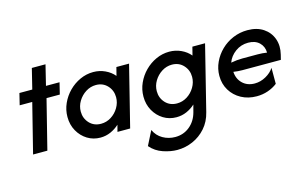

<svg xmlns="http://www.w3.org/2000/svg" viewBox="-93 -805 2020 1271"><g transform="rotate(-15 916.5 -169.0)"><path d="M52.8 0 137.5 -337.5H51.4L70.8 -416.7H159L193.1 -555.6H286.8L252.8 -416.7H345.8L326.4 -337.5H235.4L150.7 0Z M513.9 7.6Q464.6 7.6 424.7 -17Q384.7 -41.7 360.8 -84.4Q336.8 -127.1 336.8 -180.6Q336.8 -229.2 356.6 -272.9Q376.4 -316.7 410.1 -350.7Q443.8 -384.7 487.2 -404.5Q530.6 -424.3 577.8 -424.3Q620.8 -424.3 658.3 -406.9Q695.8 -389.6 720.8 -359.7L735.4 -416.7H822.2L718.1 0H631.2L643.1 -45.8Q616.7 -21.5 583.7 -6.9Q550.7 7.6 513.9 7.6ZM541 -79.9Q578.5 -79.9 610.4 -100Q642.4 -120.1 662.2 -153.5Q681.9 -186.8 681.9 -224.3Q681.9 -270.8 651.4 -303.8Q620.8 -336.8 572.9 -336.8Q535.4 -336.8 503.1 -316.3Q470.8 -295.8 451 -262.8Q431.2 -229.9 431.2 -192.4Q431.2 -145.8 461.8 -112.8Q492.4 -79.9 541 -79.9Z M984 218.1Q938.9 218.1 887.8 201Q836.8 184 801.4 143.1L850.7 45.8Q869.4 87.5 908.3 109.7Q947.2 131.9 993.1 131.9Q1050 131.9 1092.4 97.2Q1134.7 62.5 1150 4.9L1163.2 -45.1Q1136.8 -20.8 1104.2 -6.6Q1071.5 7.6 1034.7 7.6Q985.4 7.6 945.5 -17Q905.6 -41.7 881.6 -84.4Q857.6 -127.1 857.6 -180.6Q857.6 -229.2 877.4 -272.9Q897.2 -316.7 930.9 -350.7Q964.6 -384.7 1008 -404.5Q1051.4 -424.3 1098.6 -424.3Q1141.7 -424.3 1179.2 -406.9Q1216.7 -389.6 1241.7 -359.7L1256.2 -416.7H1343.1L1232.6 26.4Q1217.4 88.2 1179.5 130.9Q1141.7 173.6 1090.6 195.8Q1039.6 218.1 984 218.1ZM1061.8 -79.9Q1099.3 -79.9 1131.2 -100Q1163.2 -120.1 1183 -153.5Q1202.8 -186.8 1202.8 -224.3Q1202.8 -270.8 1172.2 -303.8Q1141.7 -336.8 1093.8 -336.8Q1056.2 -336.8 1024 -316.3Q991.7 -295.8 971.9 -262.8Q952.1 -229.9 952.1 -192.4Q952.1 -145.8 982.6 -112.8Q1013.2 -79.9 1061.8 -79.9Z M1584 11.1Q1525 11.1 1478.5 -14.2Q1431.9 -39.6 1405.2 -83.7Q1378.5 -127.8 1378.5 -183.3Q1378.5 -231.9 1399 -276Q1419.4 -320.1 1454.9 -354.5Q1490.3 -388.9 1536.8 -408.3Q1583.3 -427.8 1635.4 -427.8Q1700 -427.8 1743.8 -398.6Q1787.5 -369.4 1804.9 -320.5Q1822.2 -271.5 1807.6 -213.9L1799.3 -180.6H1536.1Q1506.2 -180.6 1475 -185.4Q1477.8 -136.1 1510.1 -105.2Q1542.4 -74.3 1593.1 -74.3Q1632.6 -74.3 1669.4 -94.8Q1706.2 -115.3 1725.7 -145.8V-36.1Q1697.2 -13.9 1660.8 -1.4Q1624.3 11.1 1584 11.1ZM1477.1 -247.9Q1518.1 -255.6 1554.9 -255.6H1660.4Q1692.4 -255.6 1723.6 -250.7Q1722.9 -293.1 1694.8 -319.8Q1666.7 -346.5 1618.8 -346.5Q1569.4 -346.5 1530.9 -318.4Q1492.4 -290.3 1477.1 -247.9Z"/></g></svg>

Font: Afacad Medium
Style: Italic
Weight: 500
Italic angle: -14°
Designer: Kristian Moeller
Foundry: Dicotype
Version: Version 1.000; ttfautohint (v1.8.4.7-5d5b)